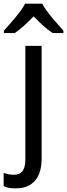

<svg xmlns="http://www.w3.org/2000/svg" viewBox="-53 -786 366 1046"><path d="M32.2 240.2Q8.8 240.2 -6.6 236.8Q-22 233.4 -33.2 228V155.8Q-20.5 160.6 -7.3 163.3Q5.9 166 22.9 166Q36.1 166 47.4 162.4Q58.6 158.7 67.1 149.2Q75.7 139.6 80.3 123.8Q85 107.9 85 83V-536.1H173.8V77.1Q173.8 114.7 165.5 144.8Q157.2 174.8 139.6 196Q122.1 217.3 95.5 228.8Q68.8 240.2 32.2 240.2ZM292.5 -606H233.4Q208.5 -622.6 182.1 -646.2Q155.8 -669.9 130.4 -696.8Q104 -669.9 78.1 -646.2Q52.2 -622.6 27.3 -606H-31.7V-619.1Q-19 -633.3 -2.4 -651.9Q14.2 -670.4 30.5 -690.2Q46.9 -710 61.3 -729.7Q75.7 -749.5 83.5 -766.1H177.2Q185.1 -749.5 199.5 -729.7Q213.9 -710 230.2 -690.2Q246.6 -670.4 263.4 -651.9Q280.3 -633.3 292.5 -619.1Z"/></svg>

Font: Droid Sans
Style: Regular
Weight: 400
Foundry: Ascender Corporation
Version: Version 1.00 build 114